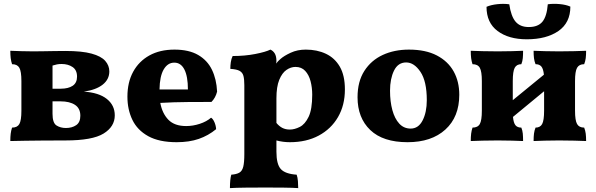

<svg xmlns="http://www.w3.org/2000/svg" viewBox="-20 -722 3064 987"><path d="M33 3Q33 -19 35 -35Q37 -51 42 -66Q69 -66 79.5 -84.5Q90 -103 90 -153V-305Q90 -355 79.5 -373.5Q69 -392 42 -392Q37 -407 35 -423Q33 -439 33 -461Q55 -460 88.5 -459Q122 -458 149 -458Q169 -458 199 -458.5Q229 -459 260.5 -459.5Q292 -460 316 -460Q401 -460 450.5 -446.5Q500 -433 521 -409Q542 -385 542 -355Q542 -314 508 -287Q474 -260 411 -251Q488 -246 529 -213.5Q570 -181 570 -129Q570 -71 512.5 -35.5Q455 0 317 0Q248 0 198.5 0.5Q149 1 110 1.5Q71 2 33 3ZM297 -393Q283 -393 273 -391Q263 -389 250 -385V-266H292Q331 -266 353.5 -281Q376 -296 376 -328Q376 -362 353 -377.5Q330 -393 297 -393ZM319 -64Q350 -64 371.5 -78.5Q393 -93 393 -127Q393 -165 365.5 -183Q338 -201 291 -201H250V-137Q250 -90 270.5 -77Q291 -64 319 -64Z M888 9Q798 9 742 -22Q686 -53 660.5 -106Q635 -159 635 -225Q635 -299 664.5 -353Q694 -407 748 -437Q802 -467 877 -467Q951 -467 998.5 -439.5Q1046 -412 1069.5 -363.5Q1093 -315 1096 -251Q1088 -219 1067 -198Q1017 -198 945 -197.5Q873 -197 804 -193Q814 -139 845.5 -106.5Q877 -74 937 -74Q972 -74 1007 -85.5Q1042 -97 1065 -117Q1075 -111 1082.5 -93.5Q1090 -76 1091 -58Q1051 -25 1002 -8Q953 9 888 9ZM876 -400Q842 -400 821.5 -365Q801 -330 800 -262H946Q946 -329 928 -364.5Q910 -400 876 -400Z M1162 245Q1162 199 1169 176Q1196 174 1210.5 165.5Q1225 157 1230.5 135Q1236 113 1236 70V-284Q1236 -314 1231.5 -331.5Q1227 -349 1212 -357.5Q1197 -366 1164 -368Q1164 -385 1166.5 -402.5Q1169 -420 1176 -434Q1239 -434 1292.5 -444.5Q1346 -455 1370 -467Q1384 -461 1392.5 -447Q1401 -433 1401 -408Q1401 -402 1399 -395Q1410 -409 1422 -419Q1440 -435 1474.5 -451Q1509 -467 1552 -467Q1610 -467 1655.5 -445.5Q1701 -424 1727 -379Q1753 -334 1753 -262Q1753 -181 1717.5 -120Q1682 -59 1618.5 -25Q1555 9 1470 9Q1435 9 1401 0V58Q1401 122 1423.5 147Q1446 172 1505 176Q1510 190 1511.5 209Q1513 228 1513 245Q1485 243 1438 242.5Q1391 242 1346 242Q1297 242 1245 242.5Q1193 243 1162 245ZM1401 -217V-90Q1415 -73 1431.5 -64.5Q1448 -56 1470 -56Q1494 -56 1521 -69.5Q1548 -83 1566.5 -121.5Q1585 -160 1585 -235Q1585 -272 1576.5 -304.5Q1568 -337 1549 -357.5Q1530 -378 1499 -378Q1475 -378 1452.5 -362.5Q1430 -347 1415.5 -311.5Q1401 -276 1401 -217Z M2075 9Q1949 9 1883.5 -53.5Q1818 -116 1818 -222Q1818 -303 1853 -357.5Q1888 -412 1947.5 -439.5Q2007 -467 2082 -467Q2168 -467 2225.5 -437Q2283 -407 2312 -355Q2341 -303 2341 -235Q2341 -121 2269.5 -56Q2198 9 2075 9ZM2091 -61Q2131 -61 2152.5 -103Q2174 -145 2174 -207Q2174 -304 2141.5 -352.5Q2109 -401 2068 -401Q2026 -401 2005.5 -359Q1985 -317 1985 -256Q1985 -200 1997 -156Q2009 -112 2032.5 -86.5Q2056 -61 2091 -61Z M2400 3Q2400 -19 2402 -35Q2404 -51 2409 -66Q2436 -66 2446.5 -84.5Q2457 -103 2457 -153V-305Q2457 -355 2446.5 -373.5Q2436 -392 2409 -392Q2404 -407 2402 -423Q2400 -439 2400 -461Q2422 -460 2460.5 -459Q2499 -458 2539 -458Q2576 -458 2612 -459Q2648 -460 2669 -461Q2669 -439 2667.5 -423Q2666 -407 2660 -392Q2636 -392 2626 -373.5Q2616 -355 2616 -305V-207L2776 -338Q2773 -368 2763 -380Q2753 -392 2733 -392Q2727 -407 2725 -423Q2723 -439 2723 -461Q2745 -460 2781 -459Q2817 -458 2854 -458Q2894 -458 2932.5 -459Q2971 -460 2993 -461Q2993 -439 2991 -423Q2989 -407 2983 -392Q2957 -392 2946.5 -373.5Q2936 -355 2936 -305V-153Q2936 -103 2946.5 -84.5Q2957 -66 2983 -66Q2989 -51 2991 -35Q2993 -19 2993 3Q2971 2 2932.5 1Q2894 0 2854 0Q2817 0 2781 1Q2745 2 2723 3Q2723 -19 2725 -35Q2727 -51 2733 -66Q2757 -66 2767 -84.5Q2777 -103 2777 -153V-253L2617 -121Q2620 -90 2630 -78Q2640 -66 2660 -66Q2666 -51 2667.5 -35Q2669 -19 2669 3Q2648 2 2612 1Q2576 0 2539 0Q2499 0 2460.5 1Q2422 2 2400 3ZM2688 -520Q2595 -520 2538 -562.5Q2481 -605 2481 -687Q2504 -697 2536.5 -700.5Q2569 -704 2598 -700Q2607 -638 2630.5 -610.5Q2654 -583 2698 -583Q2746 -583 2768.5 -610.5Q2791 -638 2796 -700Q2824 -704 2857 -701Q2890 -698 2912 -688Q2912 -605 2850.5 -562.5Q2789 -520 2688 -520Z"/></svg>

Font: Vollkorn ExtraBold
Style: Regular
Weight: 800
Designer: Friedrich Althausen
Foundry: Friedrich Althausen
Version: Version 5.000; ttfautohint (v1.8.3)